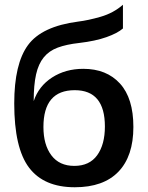

<svg xmlns="http://www.w3.org/2000/svg" viewBox="-20 -769 622 809"><path d="M498 -649Q475 -629 428.5 -612.5Q382 -596 314 -588Q260 -582 223.5 -568.5Q187 -555 164.5 -527.5Q142 -500 132 -455.5Q122 -411 122 -343Q143 -406 199.5 -442.5Q256 -479 331 -479Q429 -479 485.5 -417Q542 -355 542 -234Q542 -111 479 -45.5Q416 20 295 20Q165 20 102.5 -62.5Q40 -145 40 -333Q40 -500 98 -579Q156 -658 309 -678Q351 -683 404.5 -698.5Q458 -714 498 -749ZM293 -70Q357 -70 389.5 -115Q422 -160 422 -236Q422 -389 295 -389Q163 -389 163 -234Q163 -159 196.5 -114.5Q230 -70 293 -70Z"/></svg>

Font: Moderustic Med
Style: Regular
Weight: 500
Designer: Tural Alisoy
Foundry: TAFT Foundry
Version: Version 2.110